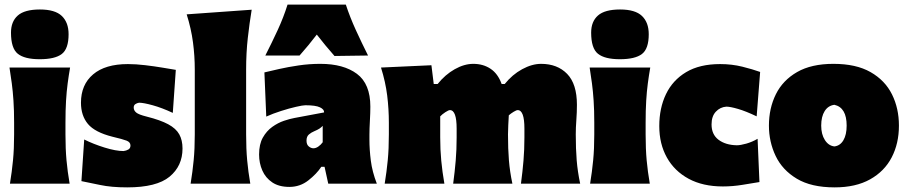

<svg xmlns="http://www.w3.org/2000/svg" viewBox="-20 -794 3924 830"><path d="M23 0Q31.5 -52 36.2 -101Q41 -150 41 -213V-263Q41 -318 38.2 -358.8Q35.5 -399.5 31 -433.5Q26.5 -467.5 21 -502H283Q277 -467.5 272.5 -433.5Q268 -399.5 265.5 -358.8Q263 -318 263 -263V-213Q263 -150 267.5 -101Q272 -52 281 0ZM151.5 -538Q86.5 -538 57 -561.5Q27.5 -585 27.5 -653Q27.5 -701 57 -727Q86.5 -753 152.5 -753Q218 -753 247.2 -725Q276.5 -697 276.5 -646Q276.5 -583 247 -560.5Q217.5 -538 151.5 -538Z M530 16Q461 16 412.2 5.5Q363.5 -5 332 -11L344 -191Q384 -171 432.5 -156Q481 -141 514 -141Q526 -142.5 535 -147.8Q544 -153 544 -165Q544 -179.5 527.2 -186Q510.5 -192.5 466 -203Q390.5 -222 360.2 -258Q330 -294 330 -350Q330 -428 382.5 -472.5Q435 -517 533 -517Q567.5 -517 607.5 -512.2Q647.5 -507.5 683 -501.5Q718.5 -495.5 740 -492L727 -306Q680 -328 640 -339Q600 -350 581 -350Q572 -348.5 565 -343.8Q558 -339 558 -329Q558 -316.5 568.8 -307.5Q579.5 -298.5 614 -290Q673.5 -275 707.2 -256.8Q741 -238.5 755 -213.2Q769 -188 769 -152Q769 -76.5 713 -30.2Q657 16 530 16Z M804 0Q812.5 -52 817.2 -101Q822 -150 822 -213V-493Q822 -552.5 814.2 -611.2Q806.5 -670 787 -732L1068 -752Q1058.5 -694.5 1051.2 -629.8Q1044 -565 1044 -493V-213Q1044 -150 1048.5 -101Q1053 -52 1062 0Z M1231 14Q1186 14 1157 -5.5Q1128 -25 1114 -57Q1100 -89 1100 -126Q1100 -170.5 1116.2 -199.2Q1132.5 -228 1157 -245.5Q1181.5 -263 1207.5 -271.8Q1233.5 -280.5 1253 -284L1381 -308Q1382 -321 1363.2 -330Q1344.5 -339 1300 -339Q1289 -339 1259.5 -332.2Q1230 -325.5 1194.8 -314.2Q1159.5 -303 1131 -290L1123 -481Q1148.5 -487 1187 -495.8Q1225.5 -504.5 1271.2 -511.2Q1317 -518 1365 -518Q1465 -518 1523 -474.8Q1581 -431.5 1581 -333Q1581 -307 1579 -271.5Q1577 -236 1577 -212V-190Q1577 -147.5 1583 -99.8Q1589 -52 1609 0H1399L1383 -73H1369Q1349 -42.5 1313 -14.2Q1277 14 1231 14ZM1335 -153Q1345.5 -153 1356.2 -160.5Q1367 -168 1375 -179V-250Q1369 -243.5 1361.2 -238.2Q1353.5 -233 1337 -226Q1326 -221.5 1315.5 -212.8Q1305 -204 1305 -186Q1305 -169 1314.8 -161Q1324.5 -153 1335 -153ZM1127 -554Q1155 -609 1180.5 -664.2Q1206 -719.5 1223 -774H1475Q1493 -719.5 1518.2 -664.2Q1543.5 -609 1571 -554L1426 -552Q1385 -598.5 1349.5 -644.5Q1314.5 -598.5 1275 -554Z M1643 0Q1651.5 -52 1656.2 -101Q1661 -150 1661 -213V-263Q1661 -322.5 1653.8 -381.2Q1646.5 -440 1627 -502L1845 -512L1855 -431H1872Q1904.5 -471.5 1945.8 -494.8Q1987 -518 2026 -518Q2068.5 -518 2100.5 -496.8Q2132.5 -475.5 2148.5 -431H2162Q2194.5 -471.5 2237.2 -494.8Q2280 -518 2319 -518Q2389.5 -518 2431.8 -474.5Q2474 -431 2474 -341Q2474 -308 2471.5 -275.2Q2469 -242.5 2469 -213Q2469 -150 2473 -101Q2477 -52 2488 0H2232Q2239 -52 2243 -99.5Q2247 -147 2247 -200V-238Q2247 -318 2218 -318Q2212.5 -318 2200.5 -310.8Q2188.5 -303.5 2179.5 -295.5Q2178.5 -274 2177.2 -253Q2176 -232 2176 -213Q2176 -150 2180 -101Q2184 -52 2195 0H1939Q1946 -52 1950 -99.5Q1954 -147 1954 -200V-238Q1954 -318 1925 -318Q1919 -318 1905.2 -309Q1891.5 -300 1883 -291V-200Q1883 -147 1887.5 -99.5Q1892 -52 1901 0Z M2531 0Q2539.5 -52 2544.2 -101Q2549 -150 2549 -213V-263Q2549 -318 2546.2 -358.8Q2543.5 -399.5 2539 -433.5Q2534.5 -467.5 2529 -502H2791Q2785 -467.5 2780.5 -433.5Q2776 -399.5 2773.5 -358.8Q2771 -318 2771 -263V-213Q2771 -150 2775.5 -101Q2780 -52 2789 0ZM2659.5 -538Q2594.5 -538 2565 -561.5Q2535.5 -585 2535.5 -653Q2535.5 -701 2565 -727Q2594.5 -753 2660.5 -753Q2726 -753 2755.2 -725Q2784.5 -697 2784.5 -646Q2784.5 -583 2755 -560.5Q2725.5 -538 2659.5 -538Z M3105 12Q3018.5 12 2957 -21.2Q2895.5 -54.5 2862.8 -113.2Q2830 -172 2830 -249Q2830 -326.5 2859 -387Q2888 -447.5 2946.2 -482.2Q3004.5 -517 3093 -517Q3143.5 -517 3188.8 -505.8Q3234 -494.5 3266 -483L3251 -291Q3204 -313.5 3170.2 -323.2Q3136.5 -333 3120 -333Q3093 -331 3074.5 -311.2Q3056 -291.5 3056 -256Q3056 -212.5 3086.2 -189.8Q3116.5 -167 3165 -166Q3181 -166 3206.5 -173.2Q3232 -180.5 3255 -194L3263 -7Q3232.5 -2 3189.8 5Q3147 12 3105 12Z M3588 16Q3487 16 3424.5 -21.5Q3362 -59 3333 -120Q3304 -181 3304 -251Q3304 -326 3334 -386.5Q3364 -447 3425.8 -482.5Q3487.5 -518 3583 -518Q3681 -518 3743.5 -482.2Q3806 -446.5 3836 -386Q3866 -325.5 3866 -251Q3866 -174 3834.8 -113.8Q3803.5 -53.5 3741.5 -18.8Q3679.5 16 3588 16ZM3587 -161Q3612 -164 3626 -187.8Q3640 -211.5 3640 -251Q3640 -329 3587 -341Q3560 -337.5 3545 -313.8Q3530 -290 3530 -251Q3530 -213.5 3545.8 -188.8Q3561.5 -164 3587 -161Z"/></svg>

Font: Commissioner Flair Black
Style: Regular
Weight: 900
Designer: Kostas Bartsokas
Foundry: Kostas Bartsokas
Version: Version 1.000; ttfautohint (v1.8.3)